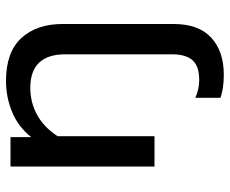

<svg xmlns="http://www.w3.org/2000/svg" viewBox="-83 -452 766 640"><g transform="rotate(-90 300.0 -132.0)"><path d="M294 220V136Q322 149 354 149Q399 149 419 127Q439 105 439 58V-297Q439 -414 327 -414Q279 -414 237.5 -391.5Q196 -369 166 -323V0H65V-480H163V-411Q197 -454 246.5 -474.5Q296 -495 350 -495Q446 -495 493 -444Q540 -393 540 -307V64Q540 147 494.5 189Q449 231 371 231Q325 231 294 220Z"/></g></svg>

Font: Prompt
Style: Regular
Weight: 400
Designer: Katatrad Team
Foundry: CadsonDemak
Version: Version 1.001